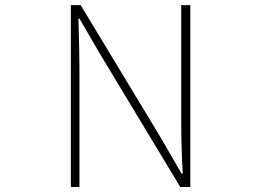

<svg xmlns="http://www.w3.org/2000/svg" viewBox="-20 -746 1040 766"><path d="M262.7 0V-725.6H301.8L621.1 -197.3L704.1 -53.7H709Q703.1 -159.2 703.1 -258.8V-725.6H739.3V0H699.2L379.9 -529.3L296.9 -671.9H293Q296.9 -535.2 296.9 -472.7V0Z"/></svg>

Font: GenEi Gothic M ExtraLight
Style: Regular
Weight: 200
Designer: o_tamon (Modified); [Source Han Sans]
Ryoko NISHIZUKA  (kana & ideographs); Paul D. Hunt (Latin, Greek & Cyrillic); Wenl
Version: Version 1.1a;Original Version 1.004